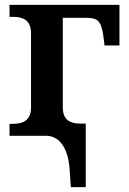

<svg xmlns="http://www.w3.org/2000/svg" viewBox="-20 -556 529 786"><path d="M265 137 270 210H331V-50H306C269 -51 237 -63 237 -117V-483H333C379 -483 394 -472 403 -409L408 -370H469V-536H19V-487H32C66 -487 107 -479 107 -421V-116C107 -61 72 -49 31 -49H19V0H170C213 0 258 36 265 137Z"/></svg>

Font: Noto Serif SemiBold
Style: Regular
Weight: 600
Designer: Monotype Design Team
Foundry: Monotype Imaging Inc.
Version: Version 2.013